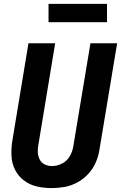

<svg xmlns="http://www.w3.org/2000/svg" viewBox="-20 -957 621 985"><path d="M245 8Q278 8 311.5 2Q345 -4 376.5 -21Q408 -38 432.5 -64.5Q457 -91 471 -123Q485 -155 490 -188L581 -735H444L356 -206Q352 -180 338 -155.5Q324 -131 298.5 -118Q273 -105 247 -105Q227 -105 209.5 -113.5Q192 -122 183.5 -139Q175 -156 174 -175.5Q173 -195 177 -215L263 -735H126L43 -233Q37 -194 39 -156Q41 -118 57.5 -85.5Q74 -53 103 -31Q132 -9 169 -0.5Q206 8 245 8ZM229 -843H529V-937H229Z"/></svg>

Font: Iosevka Sparkle Extrabold
Style: Italic
Weight: 800
Italic angle: -9°
Designer: Belleve Invis
Foundry: Belleve Invis
Version: Version 4.5.0; ttfautohint (v1.8.3)